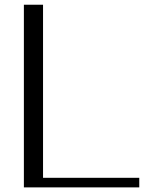

<svg xmlns="http://www.w3.org/2000/svg" viewBox="-20 -812 665 832"><path d="M83.5 -791.5H166.5V-41.5H583.5V0H83.5Z"/></svg>

Font: Resagnicto
Style: Regular
Weight: 500
Version: Version 0.9991